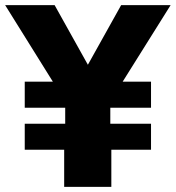

<svg xmlns="http://www.w3.org/2000/svg" viewBox="-41 -725 682 745"><path d="M208 0V-144H55V-245H212V-307H55V-408H181L176 -389L-21 -705H171L311 -454H289L429 -705H621L423 -389L417 -408H545V-307H387V-245H545V-144H391V0Z"/></svg>

Font: Nunito Sans 10pt Black
Style: Regular
Weight: 900
Designer: Vernon Adams
Foundry: Vernon Adams
Version: Version 3.101;gftools[0.9.27]